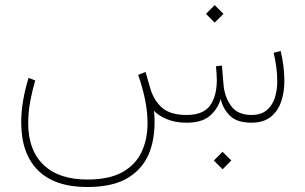

<svg xmlns="http://www.w3.org/2000/svg" viewBox="-20 -480 1194 751"><path d="M850.6 113.8 884.8 147.9 850.6 182.1 816.4 147.9ZM819.8 -460 854 -425.8 819.8 -391.6 785.6 -425.8ZM709 0Q665.5 0 631.6 -14.4Q597.7 -28.8 582.5 -46.9Q590.8 41 567.4 108.4Q543.9 175.8 483.9 213.6Q423.8 251.5 321.8 251.5Q194.3 251.5 128.7 186.3Q63 121.1 63 -1.5Q63 -43 70.6 -87.4Q78.1 -131.8 91.8 -175.3L117.7 -165.5Q106 -125 98.1 -82.5Q90.3 -40 90.3 1.5Q90.3 107.4 150.1 164.8Q210 222.2 321.8 222.2Q407.7 222.2 459.2 193.1Q510.7 164.1 533.9 114.3Q557.1 64.5 557.1 1.5Q557.1 -42 547.4 -90.1Q537.6 -138.2 520.5 -187L549.3 -198.7L568.4 -132.3Q583 -85 615.2 -57.6Q647.5 -30.3 709.5 -30.3Q774.9 -30.3 801.5 -67.1Q828.1 -104 828.1 -167.5Q828.1 -178.2 827.1 -192.4Q826.2 -206.5 824.7 -220.7L848.1 -223.6L854 -152.3Q857.4 -103 883.1 -66.7Q908.7 -30.3 963.4 -30.3Q1000.5 -30.3 1022.7 -48.6Q1044.9 -66.9 1054.7 -96.9Q1064.5 -127 1064.5 -161.6Q1064.5 -190.4 1060.5 -219.5Q1056.6 -248.5 1050.3 -273.4L1077.6 -280.8Q1092.3 -222.2 1092.3 -162.6Q1092.3 -119.6 1079.8 -82.8Q1067.4 -45.9 1039.3 -23.2Q1011.2 -0.5 964.4 0Q905.8 0 878.4 -28.3Q851.1 -56.6 843.3 -92.8Q830.6 -51.8 799.6 -25.9Q768.6 0 709 0Z"/></svg>

Font: Vazirmatn FD NL Thin
Style: Regular
Weight: 100
Designer: Saber Rastikerdar
Foundry: Saber Rastikerdar
Version: Version 33.003